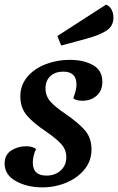

<svg xmlns="http://www.w3.org/2000/svg" viewBox="-27 -789 511 831"><path d="M172 -220Q119 -255 90 -288.5Q61 -322 61 -372Q61 -420 91 -456Q121 -492 170.5 -511Q220 -530 275 -530Q334 -530 375 -507.5Q416 -485 416 -435Q416 -397 391.5 -375Q367 -353 330 -353Q302 -353 290 -364Q304 -399 304 -423Q304 -479 247 -479Q212 -479 191 -459.5Q170 -440 170 -407Q170 -373 191.5 -349Q213 -325 258 -295Q313 -257 341 -224.5Q369 -192 369 -142Q369 -93 339 -56Q309 -19 260 1.5Q211 22 156 22Q91 22 42 -5Q-7 -32 -7 -81Q-7 -119 21.5 -137.5Q50 -156 86 -156Q114 -156 129 -144Q115 -114 115 -85Q115 -29 174 -29Q211 -29 235.5 -51Q260 -73 260 -108Q260 -141 238.5 -165Q217 -189 172 -220ZM464 -713Q464 -676 434 -656.5Q404 -637 349 -622L238 -592L221 -633L432 -769Q448 -763 456 -747Q464 -731 464 -713Z"/></svg>

Font: Sansita
Style: Italic
Weight: 400
Italic angle: -11°
Designer: Pablo Cosgaya
Foundry: Omnibus-Type
Version: Version 1.006